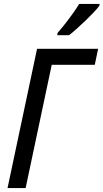

<svg xmlns="http://www.w3.org/2000/svg" viewBox="-20 -964 530 984"><path d="M18.6 0 169.9 -713.9H482.9L465.8 -631.8H245.1L111.3 0ZM273.9 -783.7 274.4 -794.4Q294.4 -817.4 314.7 -843.3Q335 -869.1 353.5 -895.3Q372.1 -921.4 385.7 -943.8H490.2L489.7 -935.1Q479.5 -920.9 460.2 -900.6Q440.9 -880.4 418 -858.2Q395 -835.9 372.8 -816.2Q350.6 -796.4 334 -783.7Z"/></svg>

Font: Open Sans SemiCondensed Medium
Style: Italic
Weight: 500
Width: 4
Italic angle: -12°
Designer: Monotype Design Team
Foundry: Monotype Imaging Inc.
Version: Version 3.000